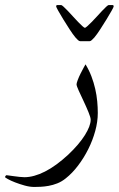

<svg xmlns="http://www.w3.org/2000/svg" viewBox="-90 -473 464 750"><path d="M292 -31.7Q292 2.4 282 38.8Q272 75.2 254.9 109.4Q237.8 143.6 215.3 173.3Q192.9 203.1 167 223.6Q151.4 236.3 134 243.2Q116.7 250 100.3 252.9Q84 255.9 69.1 256.6Q54.2 257.3 43.9 257.3Q26.4 257.3 6.3 251.7Q-13.7 246.1 -30.8 239.5Q-47.9 232.9 -59.1 226.6Q-70.3 220.2 -70.3 219.2Q-70.3 217.3 -68.4 214.4Q-66.4 211.4 -64.5 211.4Q-64 211.4 -55.2 212.6Q-46.4 213.9 -35.4 215.3Q-24.4 216.8 -13.2 218Q-2 219.2 5.4 219.2Q42 219.2 85.4 197.3Q128.9 175.3 176.8 130.9Q219.2 90.8 241.7 54.7Q264.2 18.6 264.2 -5.4Q264.2 -14.2 255.6 -34.9Q247.1 -55.7 236.6 -77.9Q226.1 -100.1 217.5 -118.9Q209 -137.7 209 -143.6Q209 -147.9 213.6 -160.4Q218.3 -172.9 224.9 -186Q231.4 -199.2 237.3 -209.7Q243.2 -220.2 244.1 -221.7Q257.8 -199.2 267.1 -174.8Q276.4 -150.4 282 -125.7Q287.6 -101.1 289.8 -77.1Q292 -53.2 292 -31.7ZM354 -447.8Q354 -445.3 345.9 -430.9Q337.9 -416.5 326.2 -397.5Q314.5 -378.4 301.5 -358.4Q288.6 -338.4 278.3 -326.2Q272.9 -320.3 268.3 -316.2Q263.7 -312 259.8 -312H223.6Q219.7 -312 214.8 -316.2Q210 -320.3 205.1 -326.2Q194.8 -338.4 181.9 -358.4Q168.9 -378.4 157.2 -397.5Q145.5 -416.5 137.5 -430.9Q129.4 -445.3 129.4 -447.8Q129.4 -453.1 133.3 -453.1H149.4Q151.4 -453.1 158.4 -446.8Q165.5 -440.4 175 -430.4Q184.6 -420.4 195.1 -408.7Q205.6 -397 215.3 -387Q225.1 -377 232.2 -370.6Q239.3 -364.3 241.7 -364.3Q243.7 -364.3 251 -370.6Q258.3 -377 268.1 -387Q277.8 -397 288.6 -408.7Q299.3 -420.4 308.6 -430.4Q317.9 -440.4 325 -446.8Q332 -453.1 334 -453.1H350.1Q354 -453.1 354 -447.8Z"/></svg>

Font: Accordance
Style: Italic
Weight: 400
Italic angle: -11°
Version: Version 1.2 (build January 31, 2020) Miklal Software Solutio